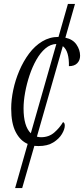

<svg xmlns="http://www.w3.org/2000/svg" viewBox="-20 -734 428 978"><path d="M176 10Q165 10 155 9L93 224H57L121 -1Q83 -17 60 -61.5Q37 -106 37 -181Q37 -226 47.5 -276Q58 -326 78.5 -374Q99 -422 128 -461Q157 -500 195 -523Q233 -546 278 -546L326 -714H362L313 -542Q351 -534 369.5 -507Q388 -480 388 -450Q388 -427 373.5 -412Q359 -397 331 -397Q332 -433 324.5 -459.5Q317 -486 300 -499L168 -38Q178 -35 189 -35Q229 -35 256.5 -59Q284 -83 301 -112Q310 -109 310 -94Q310 -76 295.5 -51.5Q281 -27 251.5 -8.5Q222 10 176 10ZM100 -182Q100 -91 137 -55L267 -510Q237 -509 211.5 -487.5Q186 -466 165.5 -430Q145 -394 130.5 -350.5Q116 -307 108 -263Q100 -219 100 -182Z"/></svg>

Font: Noto Serif ExtraCondensed Light
Style: Italic
Weight: 300
Width: 2
Italic angle: -12°
Designer: Monotype Design Team
Foundry: Monotype Imaging Inc.
Version: Version 2.014; ttfautohint (v1.8.4.7-5d5b)